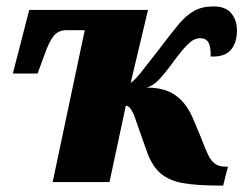

<svg xmlns="http://www.w3.org/2000/svg" viewBox="-20 -567 758 598"><path d="M436 -99 405 -187Q389 -238 372 -238L321 0H144L244 -473H187Q162 -473 147.5 -455.5Q133 -438 118 -395L97 -338H20L71 -536H441L387 -309Q394 -313 405 -325Q416 -337 432 -358L472 -409Q518 -470 539.5 -495Q561 -520 585.5 -533.5Q610 -547 645 -547Q683 -547 700.5 -525.5Q718 -504 718 -473Q718 -433 698.5 -411Q679 -389 636 -391Q637 -422 629 -435Q621 -448 604 -448Q584 -448 566 -430Q548 -412 531.5 -390Q515 -368 510 -361Q484 -327 469 -313Q454 -299 436 -294Q492 -295 527.5 -269.5Q563 -244 584 -191L605 -141Q621 -99 629 -83Q637 -67 649 -57.5Q661 -48 682 -48H690L675 11H667Q591 11 548 3Q505 -5 478.5 -28.5Q452 -52 436 -99Z"/></svg>

Font: Noto Serif NarrowBlack
Style: Italic
Weight: 900
Width: 4
Italic angle: -12°
Designer: Monotype Design Team
Foundry: Monotype Imaging Inc.
Version: Version 1.001